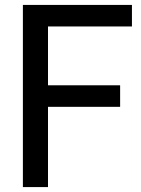

<svg xmlns="http://www.w3.org/2000/svg" viewBox="-20 -760 572 780"><path d="M73 0V-740H516V-652.5H175V-413.5H468V-326H175V0Z"/></svg>

Font: Encode Sans SemiCondensed SemiCondensed Medium
Style: Regular
Weight: 500
Width: 4
Designer: Multiple Designers
Foundry: Impallari Type
Version: Version 3.000; ttfautohint (v1.8.3) -l 8 -r 50 -G 200 -x 14 